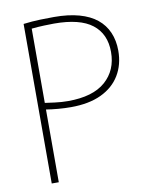

<svg xmlns="http://www.w3.org/2000/svg" viewBox="-83 -794 692 858"><g transform="rotate(-10 263.5 -365.5)"><path d="M82 -724Q123 -729 158.5 -730Q194 -731 221 -731Q286 -731 334.5 -717.5Q383 -704 414.5 -678.5Q446 -653 462 -616Q478 -579 478 -533Q478 -470 449 -422Q420 -374 364 -347.5Q308 -321 226 -321Q198 -321 168.5 -323.5Q139 -326 114 -330V0H82ZM218 -350Q331 -350 388 -400Q445 -450 445 -533Q445 -615 389 -658.5Q333 -702 216 -702Q198 -702 170.5 -701Q143 -700 114 -697V-360Q128 -358 158.5 -354Q189 -350 218 -350Z"/></g></svg>

Font: Murecho Thin ExtraLight
Style: Regular
Weight: 250
Version: Version 1.010